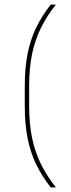

<svg xmlns="http://www.w3.org/2000/svg" viewBox="-20 -695 308 833"><path d="M106.5 -322V-235Q106.5 -158 119.2 -96.5Q132 -35 157.8 17Q183.5 69 222.5 118H200Q162.5 70.5 137.5 19.2Q112.5 -32 100 -93.8Q87.5 -155.5 87.5 -233.5V-323.5Q87.5 -402 100 -463.5Q112.5 -525 137.5 -576.2Q162.5 -627.5 200 -675H222.5Q183.5 -626.5 157.8 -574.2Q132 -522 119.2 -460.8Q106.5 -399.5 106.5 -322Z"/></svg>

Font: Anek Odia Medium Thin
Style: Regular
Weight: 250
Version: Version 1.003